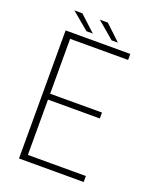

<svg xmlns="http://www.w3.org/2000/svg" viewBox="-156 -947 848 1039"><g transform="rotate(20 268.0 -428.0)"><path d="M103 -703 120.5 -724V-372.5L108.5 -387H419V-353H108.5L120.5 -367.5V-13.5L103 -34.5H454.5V0H82V-737.5H454.5V-703ZM370.5 -772H334.5L236 -855.5H282ZM226 -772H189.5L89.5 -855.5H135.5Z"/></g></svg>

Font: Epilogue ExtraLight
Style: Regular
Weight: 250
Designer: Tyler Finck
Foundry: Etcetera Type Co
Version: Version 2.112